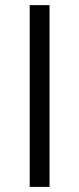

<svg xmlns="http://www.w3.org/2000/svg" viewBox="-20 -731 309 751"><path d="M96.2 -710.9V0H173.8V-710.9Z"/></svg>

Font: Vazirmatn Light
Style: Regular
Weight: 300
Designer: Saber Rastikerdar
Foundry: Saber Rastikerdar
Version: Version 33.003